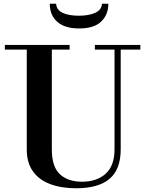

<svg xmlns="http://www.w3.org/2000/svg" viewBox="-20 -994 777 1026"><path d="M387 12Q307 12 247.5 -10.5Q188 -33 155.5 -79Q123 -125 123 -195V-729H6V-754H352V-729H257V-196Q257 -103 300 -63Q343 -23 418 -23Q498 -23 545 -66Q592 -109 592 -196V-729H487V-754H730V-729H625V-196Q625 -89 565.5 -38.5Q506 12 387 12ZM403 -842Q326 -842 286 -877.5Q246 -913 246 -974H280Q282 -940 315.5 -925Q349 -910 401 -910Q454 -910 488.5 -925.5Q523 -941 525 -974H559Q559 -916 521 -879Q483 -842 403 -842Z"/></svg>

Font: Libre Bodoni
Style: Regular
Weight: 400
Designer: Pablo Impallari, Rodrigo Fuenzalida
Foundry: Impallari Type
Version: Version 2.005;gftools[0.9.23]